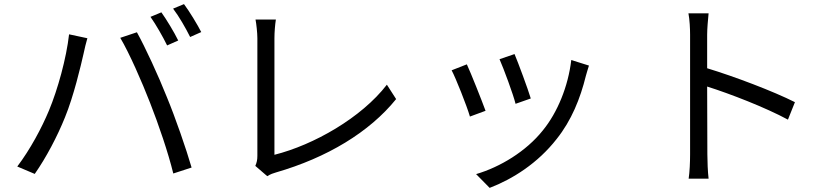

<svg xmlns="http://www.w3.org/2000/svg" viewBox="-20 -839 4040 934"><path d="M765 -779 712 -757C739 -719 773 -659 793 -618L847 -642C827 -683 790 -744 765 -779ZM875 -819 822 -797C851 -759 883 -703 905 -659L959 -683C940 -720 902 -783 875 -819ZM218 -301C183 -217 127 -112 64 -29L149 7C205 -73 259 -176 296 -268C338 -370 373 -518 387 -580C391 -602 399 -631 405 -653L316 -672C303 -556 261 -404 218 -301ZM710 -339C752 -232 798 -97 823 5L912 -24C886 -114 833 -267 792 -366C750 -472 686 -610 646 -682L565 -655C609 -581 670 -442 710 -339Z M1222 -32 1280 18C1296 8 1311 3 1322 0C1571 -72 1777 -196 1907 -357L1862 -427C1738 -266 1506 -134 1315 -86C1315 -137 1315 -558 1315 -653C1315 -682 1318 -719 1322 -744H1223C1227 -724 1232 -679 1232 -653C1232 -558 1232 -143 1232 -81C1232 -61 1229 -48 1222 -32Z M2483 -576 2410 -551C2430 -506 2477 -379 2488 -334L2562 -360C2549 -404 2500 -536 2483 -576ZM2845 -520 2759 -547C2744 -419 2692 -292 2621 -205C2539 -102 2412 -26 2296 8L2362 75C2474 32 2596 -45 2688 -163C2760 -253 2803 -360 2830 -470C2834 -483 2838 -499 2845 -520ZM2251 -526 2177 -497C2196 -462 2251 -324 2266 -272L2342 -300C2323 -352 2271 -483 2251 -526Z M3337 -88C3337 -51 3335 -2 3330 30H3427C3423 -3 3421 -57 3421 -88L3420 -418C3531 -383 3704 -316 3813 -257L3847 -342C3742 -395 3552 -467 3420 -507V-670C3420 -700 3424 -743 3427 -774H3329C3335 -743 3337 -698 3337 -670C3337 -586 3337 -144 3337 -88Z"/></svg>

Font: Noto Sans CJK HK
Style: Regular
Weight: 400
Designer: Ryoko NISHIZUKA 西塚涼子 (kana, bopomofo & ideographs); Paul D. Hunt (Latin, Greek & Cyrillic); Sandoll Communications 산돌커뮤니
Foundry: Adobe
Version: Version 2.004;hotconv 1.0.118;makeotfexe 2.5.65603